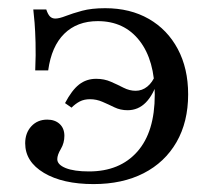

<svg xmlns="http://www.w3.org/2000/svg" viewBox="-20 -447 550 478"><path d="M212.9 11.3Q136.3 11.3 89.5 -16.5Q42.7 -44.4 42.7 -90.3Q42.7 -116.1 58.1 -132.7Q73.4 -149.2 97.6 -149.2Q116.9 -149.2 128.6 -138.3Q140.3 -127.4 140.3 -108.9Q140.3 -91.1 131.5 -76.2Q122.6 -61.3 122.6 -50.8Q122.6 -37.1 143.5 -28.6Q164.5 -20.2 201.6 -20.2Q278.2 -20.2 321.8 -69.4Q365.3 -118.5 365.3 -211.3Q365.3 -296.8 327.4 -345.6Q289.5 -394.4 223.4 -394.4Q171.8 -394.4 139.9 -362.9Q108.1 -331.5 100 -271.8H67.7Q69.4 -312.1 68.5 -341.1Q67.7 -370.2 66.1 -390.3Q64.5 -410.5 62.9 -423.4H95.2Q99.2 -411.3 104.4 -406Q109.7 -400.8 117.7 -400.8Q127.4 -400.8 144 -407.3Q160.5 -413.7 184.3 -420.2Q208.1 -426.6 241.9 -426.6Q304 -426.6 350.4 -400Q396.8 -373.4 422.6 -325Q448.4 -276.6 448.4 -212.1Q448.4 -143.5 419.4 -93.1Q390.3 -42.7 337.5 -15.7Q284.7 11.3 212.9 11.3ZM366.9 -260.5 372.6 -246.8Q362.1 -211.3 343.1 -191.9Q324.2 -172.6 297.6 -172.6Q279.8 -172.6 264.9 -179.8Q250 -187.1 235.1 -193.5Q220.2 -200 204 -200Q189.5 -200 178.6 -194.4Q167.7 -188.7 158.1 -179L141.9 -190.3Q158.9 -222.6 177 -236.7Q195.2 -250.8 219.4 -250.8Q239.5 -250.8 256 -243.5Q272.6 -236.3 287.5 -228.6Q302.4 -221 317.7 -221Q333.9 -221 346.8 -231.5Q359.7 -241.9 366.9 -260.5Z"/></svg>

Font: Playfair 12pt
Style: Regular
Weight: 400
Designer: Claus Eggers Sørensen
Foundry: Claus Eggers Sørensen
Version: Version 2.000;gftools[0.9.28]